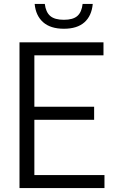

<svg xmlns="http://www.w3.org/2000/svg" viewBox="-20 -955 578 975"><path d="M79 0V-740H505.5V-674H154.5V-413H458V-346.5H154.5V-66H510.5V0ZM304.5 -809Q236.5 -809 199 -842.2Q161.5 -875.5 156 -935H207.5Q212.5 -893.5 235 -874Q257.5 -854.5 304.5 -854.5Q351 -854.5 373 -874Q395 -893.5 399.5 -935H451Q445.5 -874.5 408.8 -841.8Q372 -809 304.5 -809Z"/></svg>

Font: Encode Sans Semi Condensed
Style: Regular
Weight: 400
Width: 4
Designer: Multiple Designers
Foundry: Impallari Type
Version: Version 3.000; ttfautohint (v1.8.3) -l 8 -r 50 -G 200 -x 14 